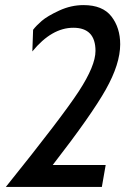

<svg xmlns="http://www.w3.org/2000/svg" viewBox="-20 -734 529 754"><path d="M380 0H3Q224 -275 289.5 -375.5Q355 -476 355 -534Q355 -625 268 -625Q183 -625 107 -532L110 -617Q122 -633 144 -652Q166 -671 212.5 -692.5Q259 -714 308 -714Q383 -714 417.5 -669.5Q452 -625 452 -560Q452 -483 395.5 -382.5Q339 -282 187 -86H395Z"/></svg>

Font: Cabin
Style: Italic
Weight: 400
Designer: Pablo Impallari
Foundry: Pablo Impallari. www.impallari.com Igino Marini. www.ikern.com
Version: Version 1.005